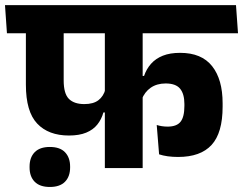

<svg xmlns="http://www.w3.org/2000/svg" viewBox="-43 -661 956 755"><path d="M-15.7 -530.3H892.9L885 -640.8H-23.4ZM228.2 -128.1Q268.5 -128.1 295.9 -139.4Q323.3 -150.7 339.6 -171.1Q356 -191.5 363.6 -218.7H378.9L371.5 -310Q364 -282.2 344.1 -267Q324.2 -251.7 288.7 -251.7Q248.6 -251.7 228 -272.1Q207.4 -292.5 207.4 -345.1V-568.2H58.8V-328.1Q58.8 -222 103.2 -175.1Q147.6 -128.1 228.2 -128.1ZM608.3 -332.8Q648.1 -332.8 665.1 -312.3Q682.1 -291.7 682.1 -252.1V-244.6Q682.1 -201.5 667.2 -182.5Q652.4 -163.4 617 -163.1Q604.6 -163.1 593.6 -164.8Q582.5 -166.6 573.3 -169.5L582.6 -54.1Q597.5 -49.1 616.7 -46.4Q636 -43.8 657.4 -43.8Q745.5 -43.8 788.9 -91Q832.4 -138.2 832.4 -241.7V-255.1Q832.4 -348.8 791 -401Q749.6 -453.2 665.3 -453.2Q625.5 -453.2 597.4 -442Q569.3 -430.8 551 -410.3Q532.7 -389.7 523.5 -362.4H507.6L514.1 -269.2Q525.4 -299.2 549.6 -316Q573.9 -332.8 608.3 -332.8ZM518 -568H369.3V0H518ZM153.1 74.2Q192.5 74.2 212.6 53.7Q232.7 33.1 232.7 -2.4Q232.7 -3 232.7 -4.1Q232.7 -5.2 232.7 -6Q232.7 -41.3 212.8 -62.2Q192.9 -83.1 153.1 -83.1Q113.5 -83.1 93.4 -62.5Q73.3 -41.8 73.3 -6Q73.3 -5.5 73.3 -4.2Q73.3 -2.9 73.3 -2.4Q73.3 33.1 93.4 53.7Q113.5 74.2 153.1 74.2Z"/></svg>

Font: Anek Devanagari Medium
Style: Regular
Weight: 500
Designer: Kailash Malviya (Devanagari) & Yesha Goshar (Latin)
Foundry: Ek Type
Version: Version 1.003